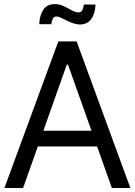

<svg xmlns="http://www.w3.org/2000/svg" viewBox="-20 -933 669 953"><path d="M94.7 0H2L269.5 -727.5H360.4L627 0H535.2L317.4 -612.3H311.5ZM128.9 -284.2H501V-206.1H128.9ZM377.9 -811.5Q360.4 -811.5 343.3 -817.4Q326.2 -823.2 310.5 -831.3Q294.9 -839.4 282 -845.2Q269 -851.1 260.3 -851.1Q247.6 -851.1 241.7 -838.9Q235.8 -826.7 234.9 -813H174.8Q176.3 -856 194.8 -884.3Q213.4 -912.6 252 -912.6Q270.5 -912.6 286.6 -906.5Q302.7 -900.4 316.9 -892.1Q331.1 -883.8 344 -877.7Q356.9 -871.6 369.1 -871.6Q381.3 -871.6 387.5 -880.9Q393.6 -890.1 396 -910.6H454.1Q452.6 -865.7 432.9 -838.6Q413.1 -811.5 377.9 -811.5Z"/></svg>

Font: Inter Tight
Style: Regular
Weight: 400
Designer: Rasmus Andersson
Foundry: rsms
Version: Version 3.002